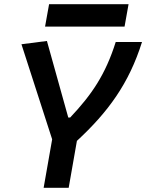

<svg xmlns="http://www.w3.org/2000/svg" viewBox="-20 -893 695 913"><path d="M187.5 0H306.6L345.7 -223.1C493.7 -359.9 593.3 -495.6 655.3 -693.4H530.3C481.4 -538.1 416 -442.4 313.5 -334H304.7L203.1 -698.2L82 -682.6L228 -230.5ZM194.3 -766.6H572.3L591.3 -873H213.4Z"/></svg>

Font: Cascadia Code SemiBold
Style: Italic
Weight: 600
Italic angle: -10°
Monospace: yes
Designer: Aaron Bell
Foundry: Saja Typeworks
Version: Version 2404.023